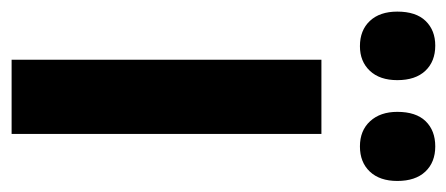

<svg xmlns="http://www.w3.org/2000/svg" viewBox="-276 -544 788 339"><g transform="rotate(90 118.5 -374.0)"><path d="M185 0H54V-547H185ZM-31 -681Q-31 -714 -14.5 -731Q2 -748 29 -748Q57 -748 73.5 -730.5Q90 -713 90 -681Q90 -650 73.5 -632.5Q57 -615 30 -615Q2 -615 -14.5 -632.5Q-31 -650 -31 -681ZM146 -681Q146 -714 162.5 -731Q179 -748 207 -748Q235 -748 251.5 -730.5Q268 -713 268 -681Q268 -650 251.5 -632.5Q235 -615 207 -615Q179 -615 162.5 -633Q146 -651 146 -681Z"/></g></svg>

Font: Noto Sans Display ExtraCondensed
Style: Bold
Weight: 700
Width: 2
Designer: Monotype Design Team
Foundry: Monotype Imaging Inc.
Version: Version 2.003